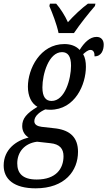

<svg xmlns="http://www.w3.org/2000/svg" viewBox="-58 -786 585 1046"><path d="M261 -606H345C378 -655 426 -715 459 -753L462 -766H421C388 -742 344 -701 312 -665C296 -701 270 -741 248 -766H214L211 -753C227 -715 251 -655 261 -606ZM136 240C296 240 367 144 367 41C367 -36 325 -75 249 -86L169 -95C147 -98 129 -106 129 -126C129 -156 163 -179 189 -190C197 -189 205 -188 215 -188C352 -188 410 -327 410 -422C410 -449 406 -472 395 -491C407 -501 420 -514 435 -514C451 -514 458 -499 457 -479C496 -479 507 -515 507 -543C507 -567 494 -585 468 -585C431 -585 400 -553 376 -514C356 -536 326 -546 293 -546C160 -546 94 -410 94 -314C94 -262 113 -223 146 -204C86 -168 63 -140 63 -99C63 -69 79 -48 98 -37C30 -20 -38 28 -38 116C-38 190 18 240 136 240ZM223 -236C192 -236 173 -257 173 -310C173 -381 207 -502 280 -502C312 -502 329 -479 329 -428C329 -356 296 -236 223 -236ZM142 192C64 192 36 157 36 104C36 43 75 -5 144 -14L216 -6C268 -1 288 25 288 65C288 132 248 192 142 192Z"/></svg>

Font: Noto Serif ExtraCondensed
Style: Italic
Weight: 400
Width: 2
Italic angle: -12°
Designer: Monotype Design Team
Foundry: Monotype Imaging Inc.
Version: Version 2.014